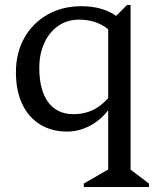

<svg xmlns="http://www.w3.org/2000/svg" viewBox="-20 -517 623 772"><path d="M250 12Q187 12 140.5 -17Q94 -46 69 -99.5Q44 -153 44 -226Q44 -304 77.5 -364Q111 -424 170.5 -458Q230 -492 307 -492Q394 -492 450 -451V-357Q428 -396 388.5 -417Q349 -438 297 -438Q251 -438 215 -413.5Q179 -389 158.5 -345Q138 -301 138 -244Q138 -155 173.5 -106.5Q209 -58 275 -58Q322 -58 359 -77.5Q396 -97 430 -140V-74H415Q385 -34 341 -11Q297 12 250 12ZM317 235V221L430 156L415 183V-421L491 -497H505V181L489 153L579 221V235Z"/></svg>

Font: Platypi Light Light
Style: Regular
Weight: 300
Version: Version 1.200